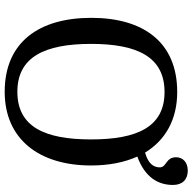

<svg xmlns="http://www.w3.org/2000/svg" viewBox="-21 -789 820 818"><g transform="rotate(90 389.0 -380.0)"><path d="M371 10C573 10 685 -137 685 -358C685 -433 672 -500 647 -555C737 -588 768 -645 768 -707C768 -747 745 -770 707 -770C670 -770 650 -748 650 -720C650 -676 693 -680 693 -651C693 -623 676 -601 630 -588C578 -674 490 -725 372 -725C159 -725 56 -580 56 -359C56 -137 159 10 371 10ZM371 -44C223 -44 167 -160 167 -358C167 -556 223 -671 372 -671C520 -671 574 -556 574 -358C574 -160 520 -44 371 -44Z"/></g></svg>

Font: Noto Serif Thai
Style: Regular
Weight: 400
Designer: Monotype Design Team
Foundry: Monotype Imaging Inc.
Version: Version 1.901